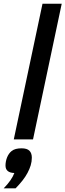

<svg xmlns="http://www.w3.org/2000/svg" viewBox="-51 -747 351 1029"><path d="M22.9 0 176.8 -727.1H279.8L126 0ZM-31.2 262.2Q-8.8 239.3 5.1 219Q19 198.7 25.9 180.2Q-21.5 178.7 -21.5 140.1Q-21.5 129.4 -19.3 117.9Q-17.1 106.4 -12.9 96.2Q-8.8 85.9 -2.7 77.4Q3.4 68.8 10.7 63Q21 54.7 34.2 51.3Q47.4 47.9 64.5 47.9Q93.8 47.9 106.7 60.8Q119.6 73.7 119.6 98.1Q119.6 119.1 113.5 139.2Q107.4 159.2 96.7 179.2Q85.9 199.7 69.8 220.2Q53.7 240.7 32.7 262.2Z"/></svg>

Font: Clear Sans Medium
Style: Italic
Weight: 500
Italic angle: -12°
Foundry: Intel Corporation
Version: Version 1.00